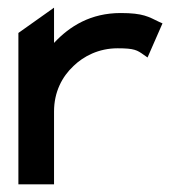

<svg xmlns="http://www.w3.org/2000/svg" viewBox="-20 -481 458 501"><path d="M28 0H121V-190C121 -241 142 -281 172 -309C198 -334 237 -355 287 -355C331 -355 338 -350 355 -338L365 -331L404 -420L395 -424C368 -437 354 -447 295 -447C217 -447 162 -413 121 -369V-461L28 -395Z"/></svg>

Font: Charger Pro
Style: ExBdExt
Weight: 400
Designer: Jasper
Foundry: Cannot Into Space Fonts
Version: Version 1.09